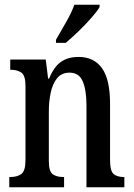

<svg xmlns="http://www.w3.org/2000/svg" viewBox="-20 -786 564 806"><path d="M19 0V-43H25Q52 -43 69.5 -55.5Q87 -68 87 -115V-425Q87 -469 70 -481Q53 -493 27 -493H23V-536H172L182 -456H186Q206 -505 235.5 -526Q265 -547 310 -547Q374 -547 408 -500Q442 -453 442 -350V-115Q442 -68 457 -55.5Q472 -43 498 -43H502V0H343V-343Q343 -407 327.5 -444Q312 -481 272 -481Q239 -481 220 -458Q201 -435 193 -397.5Q185 -360 185 -319V-110Q185 -66 201.5 -54.5Q218 -43 244 -43H249V0ZM215 -619Q236 -656 258 -694Q280 -732 292 -766H398V-756Q388 -739 364 -711.5Q340 -684 310.5 -655.5Q281 -627 256 -606H215Z"/></svg>

Font: Noto Serif ExtraCondensed Medium
Style: Regular
Weight: 500
Width: 2
Designer: Monotype Design Team
Foundry: Monotype Imaging Inc.
Version: Version 2.015